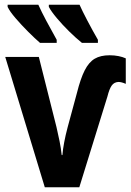

<svg xmlns="http://www.w3.org/2000/svg" viewBox="-20 -786 550 806"><path d="M440 -554Q460 -554 477.5 -550.5Q495 -547 508 -541V-434Q490 -442 477 -442Q459 -441 449 -427Q439 -413 431 -381L313 0H168L2 -547H143L217 -253Q224 -223 230 -193.5Q236 -164 239 -135H242Q246 -184 264 -252L303 -396Q318 -456 335.5 -490.5Q353 -525 377.5 -539.5Q402 -554 440 -554ZM314 -766Q325 -741 346.5 -700Q368 -659 391 -619V-606H324Q299 -626 270.5 -654Q242 -682 218.5 -710Q195 -738 185 -757V-766ZM141 -766Q154 -737 174.5 -698.5Q195 -660 218 -619V-606H148Q127 -624 98.5 -652.5Q70 -681 45.5 -709.5Q21 -738 12 -757V-766Z"/></svg>

Font: Noto Sans Condensed
Style: Bold
Weight: 700
Width: 3
Designer: Monotype Design Team
Foundry: Monotype Imaging Inc.
Version: Version 2.013; ttfautohint (v1.8.4.7-5d5b)